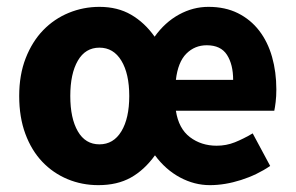

<svg xmlns="http://www.w3.org/2000/svg" viewBox="-20 -528 862 560"><path d="M267 12Q219 12 177 -5.5Q135 -23 103.5 -56Q72 -89 54 -137.5Q36 -186 36 -248Q36 -310 55 -358.5Q74 -407 106 -440Q138 -473 180.5 -490.5Q223 -508 270 -508Q323 -508 362.5 -485Q402 -462 431 -421Q461 -463 502 -485.5Q543 -508 588 -508Q637 -508 674 -489.5Q711 -471 736 -438.5Q761 -406 773.5 -362Q786 -318 786 -267Q786 -247 784 -230.5Q782 -214 780 -205H493Q501 -153 534 -128Q567 -103 612 -103Q640 -103 665 -113Q690 -123 717 -139L768 -44Q730 -18 683 -3Q636 12 592 12Q547 12 505 -10.5Q463 -33 432 -75Q401 -32 361.5 -10Q322 12 267 12ZM270 -107Q311 -107 334 -145Q357 -183 357 -248Q357 -313 334 -351Q311 -389 270 -389Q229 -389 207 -351Q185 -313 185 -248Q185 -183 207 -145Q229 -107 270 -107ZM493 -295H660Q660 -340 642 -368Q624 -396 583 -396Q548 -396 523.5 -371.5Q499 -347 493 -295Z"/></svg>

Font: hySource Sans Pro
Style: Bold
Weight: 700
Designer: Paul D. Hunt
Foundry: Adobe Systems Incorporated
Version: Version 2.021;PS 2.000;hotconv 1.0.86;makeotf.lib2.5.63406